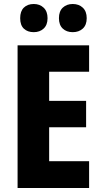

<svg xmlns="http://www.w3.org/2000/svg" viewBox="-20 -941 511 961"><path d="M426 0H68V-714H426V-582H226V-436H411V-304H226V-134H426ZM81 -850Q81 -885 99.5 -903Q118 -921 149 -921Q179 -921 198.5 -902.5Q218 -884 218 -850Q218 -816 198.5 -798Q179 -780 149 -780Q118 -780 99.5 -797.5Q81 -815 81 -850ZM275 -850Q275 -885 294.5 -903Q314 -921 344 -921Q375 -921 394.5 -902.5Q414 -884 414 -850Q414 -816 394.5 -798Q375 -780 344 -780Q313 -780 294 -798Q275 -816 275 -850Z"/></svg>

Font: Noto Sans Armenian Condensed ExtraBold
Style: Regular
Weight: 800
Width: 3
Designer: Monotype Design Team
Foundry: Monotype Imaging Inc.
Version: Version 2.008; ttfautohint (v1.8.4.7-5d5b)